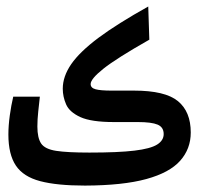

<svg xmlns="http://www.w3.org/2000/svg" viewBox="-20 -578 626 602"><path d="M246.6 3.9Q158.7 3.9 106 -10Q53.2 -23.9 29.8 -58.8Q6.3 -93.8 6.3 -156.2Q6.3 -184.1 10.7 -216.1Q15.1 -248 21.5 -274.9H105Q102.5 -252.9 99.9 -228.3Q97.2 -203.6 97.2 -181.2Q97.2 -145.5 109.1 -127.9Q121.1 -110.4 156.2 -105Q191.4 -99.6 260.3 -99.6Q351.1 -99.6 401.6 -105.7Q452.1 -111.8 472.7 -124.8Q493.2 -137.7 493.2 -157.7Q493.2 -179.2 474.1 -187.3Q455.1 -195.3 412.1 -195.3H336.9Q266.1 -195.3 231.9 -210.9Q197.8 -226.6 187.3 -250.7Q176.8 -274.9 176.8 -299.8Q176.8 -338.4 203.4 -377Q230 -415.5 288.8 -459.5Q347.7 -503.4 444.8 -557.6L448.2 -453.6Q344.2 -394.5 304.2 -362.5Q264.2 -330.6 264.2 -314.5Q264.2 -302.2 279.8 -298.1Q295.4 -293.9 329.6 -293.9H400.4Q497.6 -293.9 537.8 -261Q578.1 -228 578.1 -162.6Q578.1 -111.3 544.9 -74Q511.7 -36.6 438.7 -16.6Q365.7 3.4 246.6 3.9Z"/></svg>

Font: CaskaydiaCove NFP
Style: Regular
Weight: 400
Designer: Aaron Bell
Foundry: Saja Typeworks
Version: Version 2111.001; VTT 6.35;Nerd Fonts 3.1.1